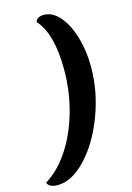

<svg xmlns="http://www.w3.org/2000/svg" viewBox="-263 -882 800 1165"><g transform="rotate(-15 137.0 -300.0)"><path d="M135 -810Q188 -810 233 -758.5Q278 -707 304 -620Q330 -533 330 -430Q330 -278 274 -129Q218 20 129 115Q40 210 -51 210Q-77 210 -94 201.5Q-111 193 -115 177Q-32 127 32.5 29Q97 -69 132.5 -195.5Q168 -322 168 -458Q168 -571 146 -652Q124 -733 82 -778Q83 -793 98 -801.5Q113 -810 135 -810Z"/></g></svg>

Font: Sansita
Style: Bold Italic
Weight: 700
Italic angle: -11°
Designer: Pablo Cosgaya
Foundry: Omnibus-Type
Version: Version 1.006